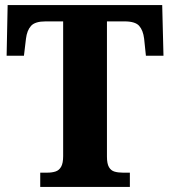

<svg xmlns="http://www.w3.org/2000/svg" viewBox="-20 -734 667 754"><path d="M138 0V-56H166Q184 -56 198 -60.5Q212 -65 220 -79Q228 -93 228 -121V-650H159Q118 -650 102 -632.5Q86 -615 82 -582L74 -515H6L10 -714H617L622 -515H553L546 -582Q542 -615 526.5 -632.5Q511 -650 469 -650H400V-119Q400 -91 408 -77.5Q416 -64 430 -60Q444 -56 462 -56H490V0Z"/></svg>

Font: Noto Serif Khmer SemiCondensed ExtraBold
Style: Regular
Weight: 800
Width: 4
Designer: Danh Hong and the Monotype Design Team
Foundry: Monotype Imaging Inc.
Version: Version 2.004